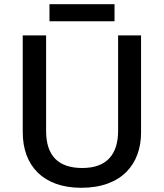

<svg xmlns="http://www.w3.org/2000/svg" viewBox="-20 -882 779 912"><path d="M524 -862H215V-781H524ZM650 -252V-714H541V-261C541 -152 490 -84 371 -84C256 -84 199 -143 199 -260V-714H88V-254C88 -95 185 10 366 10C559 10 650 -104 650 -252Z"/></svg>

Font: Noto Sans Balinese Medium
Style: Regular
Weight: 500
Designer: Aditya Bayu, David Williams
Foundry: David Williams
Version: Version 2.005